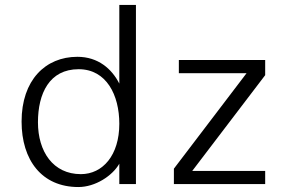

<svg xmlns="http://www.w3.org/2000/svg" viewBox="-20 -742 1156 774"><path d="M133 -249C133 -365 179 -463 297 -463C409 -463 461 -359 461 -243C461 -116 394 -40 306 -40C194 -40 133 -131 133 -249ZM528 -722H461V-405C431 -464 376 -513 292 -513C163 -513 67 -419 67 -252C67 -97 148 12 296 12C364 12 433 -33 461 -82V0H528ZM1049 -53H755L1049 -439V-500H701V-447H974L681 -62V0H1049Z"/></svg>

Font: Perun Light
Style: Regular
Weight: 300
Foundry: Copyright (c) Stefan Peev, Context Ltd, 2016
Version: Version 1.089